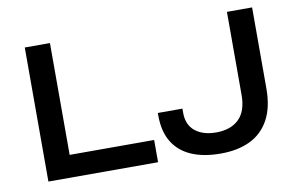

<svg xmlns="http://www.w3.org/2000/svg" viewBox="-74 -822 1498 969"><g transform="rotate(-10 675.5 -337.5)"><path d="M103 0V-687H232V-114H665V0ZM985 12Q898 12 836 -14.5Q774 -41 740.5 -95Q707 -149 707 -232V-245H833V-223Q833 -162 873 -129.5Q913 -97 981 -97Q1055 -97 1097 -137.5Q1139 -178 1139 -261V-687H1268V-272Q1268 -175 1233.5 -112Q1199 -49 1136 -18.5Q1073 12 985 12Z"/></g></svg>

Font: Archivo Expanded Medium
Style: Regular
Weight: 500
Width: 7
Designer: Hector Gatti
Foundry: Omnibus-Type
Version: Version 2.001